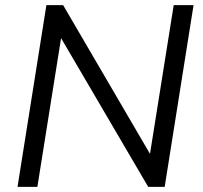

<svg xmlns="http://www.w3.org/2000/svg" viewBox="-20 -725 787 745"><path d="M48 0 160 -705H225L562 -128L654 -705H731L619 0H555L217 -577L125 0Z"/></svg>

Font: Mulish
Style: Italic
Weight: 400
Italic angle: -9°
Designer: Vernon Adams
Foundry: Vernon Adams
Version: Version 3.603; ttfautohint (v1.8.3)